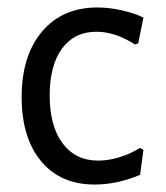

<svg xmlns="http://www.w3.org/2000/svg" viewBox="-20 -486 444 514"><path d="M364 -439 350 -370 341 -367Q289 -401 238 -401Q179 -401 146 -356Q113 -311 113 -230Q113 -149 147.5 -102.5Q182 -56 243 -56Q270 -56 299.5 -65Q329 -74 355 -90L364 -85L355 -18Q294 8 233 8Q142 8 90 -54.5Q38 -117 38 -226Q38 -337 92.5 -401.5Q147 -466 241 -466Q272 -466 305.5 -458.5Q339 -451 364 -439Z"/></svg>

Font: Alegreya Sans
Style: Regular
Weight: 400
Designer: Juan Pablo del Peral
Foundry: Huerta Tipografica
Version: Version 2.008; ttfautohint (v1.6)